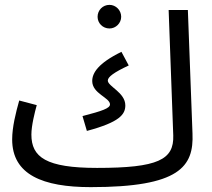

<svg xmlns="http://www.w3.org/2000/svg" viewBox="-20 -748 872 789"><path d="M430 -631C456 -631 478 -653 478 -679C478 -706 456 -728 430 -728C402 -728 381 -706 381 -679C381 -653 402 -631 430 -631ZM353 21C718 21 777 -63 771 -200L752 -707H673L692 -191C695 -92 630 -58 379 -58C169 -58 109 -102 109 -195C109 -232 123 -287 131 -316L59 -335C45 -285 30 -226 30 -175C30 -30 156 21 353 21ZM337 -210C472 -246 495 -278 495 -315C495 -368 423 -393 423 -417C423 -432 449 -451 509 -479L479 -535C383 -488 359 -448 359 -415C359 -363 432 -347 432 -319C432 -303 400 -292 319 -271Z"/></svg>

Font: Noto Sans Arabic UI SmCn
Style: Regular
Weight: 400
Width: 4
Designer: Monotype Design Team, Nadine Chahine and Nizar Qandah
Foundry: Monotype Imaging Inc.
Version: Version 2.010